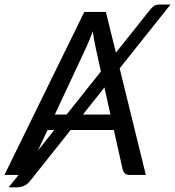

<svg xmlns="http://www.w3.org/2000/svg" viewBox="-52 -769 770 844"><path d="M407 -384.5 312.5 -265.5H433.5ZM186.5 -197.5H157L114.5 -107ZM189 -265.5H241L391.5 -455L368 -562Q365.5 -575.5 362 -593.2Q358.5 -611 356 -631.5Q348.5 -610.5 341 -593Q333.5 -575.5 327.5 -561.5ZM474 -468.5 589 0H517Q504.5 0 497.5 -6.2Q490.5 -12.5 487.5 -22.5L448.5 -197.5H258.5L79 28Q67 42.5 52 48.5Q37 54.5 23.5 54.5H-14L29.5 0H-32.5L318.5 -716.5H413.5L457.5 -537.5L606 -724Q617 -737.5 625.2 -743.2Q633.5 -749 649.5 -749H697.5Z"/></svg>

Font: Lato 2
Style: Italic
Weight: 400
Italic angle: -7°
Designer: Lukasz Dziedzic with Adam Twardoch and Botio Nikoltchev
Foundry: tyPoland Lukasz Dziedzic
Version: Version 2.015; 2015-08-06; http://www.latofonts.com/